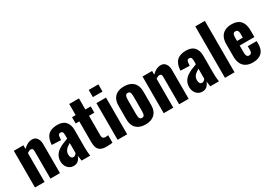

<svg xmlns="http://www.w3.org/2000/svg" viewBox="16 -1710 3677 2619"><g transform="rotate(-30 1854.5 -400.0)"><path d="M52 0V-578H203V-520Q234 -551 268.5 -569.5Q303 -588 342 -588Q378 -588 400.5 -570Q423 -552 434 -522.5Q445 -493 445 -456V0H295V-431Q295 -455 287.5 -467Q280 -479 259 -479Q247 -479 232.5 -472.5Q218 -466 203 -455V0Z M660 10Q619 10 589.5 -11Q560 -32 545 -64Q530 -96 530 -130Q530 -184 551 -221Q572 -258 606 -283Q640 -308 682 -326Q724 -344 766 -359V-413Q766 -432 763 -446Q760 -460 751.5 -467.5Q743 -475 727 -475Q711 -475 702.5 -468.5Q694 -462 690.5 -449.5Q687 -437 686 -422L683 -382L540 -388Q545 -490 593.5 -539Q642 -588 740 -588Q828 -588 870 -539.5Q912 -491 912 -412V-143Q912 -109 913.5 -82.5Q915 -56 917.5 -35.5Q920 -15 922 0H786Q783 -22 779 -48Q775 -74 773 -83Q763 -47 735 -18.5Q707 10 660 10ZM715 -97Q726 -97 736 -102Q746 -107 753.5 -115Q761 -123 766 -130V-289Q745 -276 727 -263.5Q709 -251 696 -236Q683 -221 676 -203Q669 -185 669 -162Q669 -132 681 -114.5Q693 -97 715 -97Z M1180 6Q1120 6 1086 -12.5Q1052 -31 1039 -66Q1026 -101 1026 -151V-479H969V-578H1026V-753H1179V-578H1263V-479H1179V-165Q1179 -138 1192.5 -126.5Q1206 -115 1230 -115Q1242 -115 1253 -116.5Q1264 -118 1273 -119V-1Q1259 1 1233 3.5Q1207 6 1180 6Z M1353 0V-578H1504V0ZM1352 -673V-786H1504V-673Z M1791 10Q1729 10 1685 -12.5Q1641 -35 1618.5 -78Q1596 -121 1596 -185V-393Q1596 -457 1618.5 -500Q1641 -543 1685 -565.5Q1729 -588 1791 -588Q1853 -588 1897 -565.5Q1941 -543 1964 -500Q1987 -457 1987 -393V-185Q1987 -121 1964 -78Q1941 -35 1897 -12.5Q1853 10 1791 10ZM1792 -92Q1811 -92 1821 -102.5Q1831 -113 1834 -131.5Q1837 -150 1837 -174V-403Q1837 -428 1834 -446Q1831 -464 1821 -475Q1811 -486 1792 -486Q1773 -486 1763 -475Q1753 -464 1749.5 -446Q1746 -428 1746 -403V-174Q1746 -150 1749.5 -131.5Q1753 -113 1763 -102.5Q1773 -92 1792 -92Z M2079 0V-578H2230V-520Q2261 -551 2295.5 -569.5Q2330 -588 2369 -588Q2405 -588 2427.5 -570Q2450 -552 2461 -522.5Q2472 -493 2472 -456V0H2322V-431Q2322 -455 2314.5 -467Q2307 -479 2286 -479Q2274 -479 2259.5 -472.5Q2245 -466 2230 -455V0Z M2687 10Q2646 10 2616.5 -11Q2587 -32 2572 -64Q2557 -96 2557 -130Q2557 -184 2578 -221Q2599 -258 2633 -283Q2667 -308 2709 -326Q2751 -344 2793 -359V-413Q2793 -432 2790 -446Q2787 -460 2778.5 -467.5Q2770 -475 2754 -475Q2738 -475 2729.5 -468.5Q2721 -462 2717.5 -449.5Q2714 -437 2713 -422L2710 -382L2567 -388Q2572 -490 2620.5 -539Q2669 -588 2767 -588Q2855 -588 2897 -539.5Q2939 -491 2939 -412V-143Q2939 -109 2940.5 -82.5Q2942 -56 2944.5 -35.5Q2947 -15 2949 0H2813Q2810 -22 2806 -48Q2802 -74 2800 -83Q2790 -47 2762 -18.5Q2734 10 2687 10ZM2742 -97Q2753 -97 2763 -102Q2773 -107 2780.5 -115Q2788 -123 2793 -130V-289Q2772 -276 2754 -263.5Q2736 -251 2723 -236Q2710 -221 2703 -203Q2696 -185 2696 -162Q2696 -132 2708 -114.5Q2720 -97 2742 -97Z M3044 0V-810H3195V0Z M3483 10Q3419 10 3376 -13.5Q3333 -37 3311 -82.5Q3289 -128 3289 -192V-386Q3289 -452 3311 -496.5Q3333 -541 3377 -564.5Q3421 -588 3483 -588Q3549 -588 3590 -564Q3631 -540 3650.5 -494Q3670 -448 3670 -382V-281H3438V-169Q3438 -144 3443.5 -128Q3449 -112 3459 -105.5Q3469 -99 3484 -99Q3498 -99 3508.5 -105.5Q3519 -112 3524 -126Q3529 -140 3529 -163V-218H3669V-170Q3669 -82 3621 -36Q3573 10 3483 10ZM3438 -353H3529V-410Q3529 -435 3524 -450.5Q3519 -466 3508.5 -472.5Q3498 -479 3482 -479Q3467 -479 3457.5 -472Q3448 -465 3443 -447.5Q3438 -430 3438 -398Z"/></g></svg>

Font: Oswald SemiBold
Style: Regular
Weight: 600
Designer: Vernon Adams
Foundry: Vernon Adams
Version: Version 4.100; ttfautohint (v1.8.1.43-b0c9)